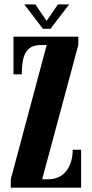

<svg xmlns="http://www.w3.org/2000/svg" viewBox="-20 -870 426 890"><path d="M30 0V-39L196.5 -661.5H173.5Q134 -661.5 114.2 -644.5Q94.5 -627.5 87.8 -596.8Q81 -566 81 -525.5H42.5V-700H343V-661.5L175.5 -39H204Q239.5 -39 264.8 -56.2Q290 -73.5 303.5 -104.5Q317 -135.5 317 -176H356V0ZM179 -736.5 92.5 -849.5H144L196 -773L248.5 -849.5H300.5L214 -736.5Z"/></svg>

Font: Imbue Thin 10pt ExtraBold
Style: Regular
Weight: 800
Version: Version 1.102